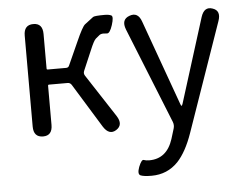

<svg xmlns="http://www.w3.org/2000/svg" viewBox="-54 -623 1170 924"><g transform="rotate(-5 531.0 -161.5)"><path d="M138 0Q92 0 92 -52V-491Q92 -543 138 -543Q183 -543 183 -491V-324Q183 -319 188 -319H277Q288 -319 292 -329L342 -440Q373 -510 386 -520Q407 -536 428 -552Q436 -557 484 -557Q504 -557 515.5 -551.5Q527 -546 514 -505Q501 -465 487 -467Q482 -468 469.5 -468Q457 -468 449.5 -461.5Q442 -455 432 -447Q422 -439 403 -393L362 -297Q357 -285 364 -274L499 -67Q527 -23 491 0Q456 22 428 -22L297 -235Q290 -246 278 -246H188Q183 -246 183 -241V-52Q183 0 138 0Z M642 234Q605 234 589 227.5Q573 221 586 186Q600 151 610.5 155Q621 159 637 159Q722 159 752 66Q760 42 767 17Q772 1 766 -15L580 -478Q561 -527 602 -542Q644 -558 661 -509L809 -98Q812 -89 814.5 -89Q817 -89 820 -98L948 -506Q964 -556 1004 -542Q1044 -529 1027 -480L844 45Q813 134 770 180Q718 234 642 234Z"/></g></svg>

Font: Resource Han Rounded KR
Style: Regular
Weight: 400
Designer: Cyano Hao (round all glyphs); Ryoko NISHIZUKA 西塚涼子 (kana, bopomofo & ideographs); Paul D. Hunt (Latin, Greek & Cyrillic)
Foundry: Cyano Hao
Version: 0.990